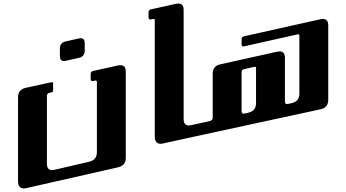

<svg xmlns="http://www.w3.org/2000/svg" viewBox="-20 -800 1932 1071"><path d="M520.5 48.3C520.5 77.6 506.3 95.2 477.5 102.1L284.7 147C279.3 148.4 274.4 148.9 270 148.9C251 148.9 241.7 136.7 241.7 112.3V-264.6C241.7 -274.4 246.1 -279.8 255.9 -282.2L266.6 -284.7C272.9 -286.1 276.4 -290 276.4 -296.4V-333.5C276.4 -339.8 272.9 -342.8 266.6 -341.3L123.5 -310.1C94.7 -303.7 80.6 -286.1 80.6 -256.8V210.4C80.6 237.3 91.3 251 112.8 251C117.7 251 122.6 250.5 128.4 249L638.7 133.3C667.5 127 681.6 108.9 681.6 79.6V-400.4C681.6 -424.3 671.9 -436.5 652.3 -436.5C648.4 -436.5 643.6 -436 638.7 -435.1L500 -404.3C490.2 -402.3 485.8 -396.5 485.8 -386.7V-359.9C485.8 -350.1 490.2 -345.7 500 -348.1L510.7 -350.6C517.1 -352.1 520.5 -349.1 520.5 -342.8ZM314 -527.8C314 -550.8 324.7 -564.5 347.2 -569.3L419.4 -585.4C423.3 -586.4 427.2 -586.9 430.2 -586.9C445.3 -586.9 452.6 -577.6 452.6 -558.6V-518.6C452.6 -495.6 441.9 -481.9 419.4 -477.1L347.2 -460.9C343.3 -460 339.4 -459.5 336.4 -459.5C321.3 -459.5 314 -468.8 314 -487.8Z M843.3 -38.6C843.3 -11.7 854 2 876 2C880.4 2 885.7 1 891.1 0L1112.3 -48.8V-116.2L1047.4 -102.1C1042 -101.1 1037.6 -100.1 1033.2 -100.1C1014.2 -100.1 1004.4 -112.3 1004.4 -136.7V-744.1C1004.4 -768.1 994.6 -780.3 975.1 -780.3C971.2 -780.3 966.3 -779.8 961.4 -778.8L822.8 -748C813 -746.1 808.6 -740.2 808.6 -730.5V-703.6C808.6 -693.8 813 -689.5 822.8 -691.9L833.5 -694.3C839.8 -695.8 843.3 -692.9 843.3 -686.5Z M1166.5 -145C1166.5 -133.8 1161.1 -127 1149.9 -124.5L1059.6 -104.5V-37.1L1768.1 -190.4C1796.9 -196.3 1811 -214.4 1811 -243.7V-658.2C1811 -682.1 1801.3 -694.3 1781.7 -694.3C1777.8 -694.3 1772.9 -693.8 1768.1 -692.9L1341.8 -597.7C1332 -595.7 1327.6 -589.8 1327.6 -580.1V-553.2C1327.6 -543.5 1332 -539.6 1341.8 -541.5L1640.1 -608.4C1646.5 -609.9 1649.9 -606.9 1649.9 -600.6V-278.3C1649.9 -249 1635.7 -231 1606.9 -224.6L1585.9 -220.2C1574.7 -217.8 1569.3 -222.2 1569.3 -233.4V-477.1C1569.3 -501 1559.6 -513.2 1540 -513.2C1536.1 -513.2 1531.2 -512.7 1526.4 -511.7L1209.5 -441.4C1180.7 -435.1 1166.5 -417.5 1166.5 -388.2ZM1344.2 -166.5C1333 -164.1 1327.6 -168.5 1327.6 -179.7V-397C1327.6 -406.7 1332.5 -412.6 1341.8 -414.6L1398.4 -427.2C1404.8 -428.7 1408.2 -425.8 1408.2 -419.4V-225.1C1408.2 -195.8 1394 -178.2 1365.2 -171.4Z"/></svg>

Font: QTS-Omar 
Style: Regular
Weight: 400
Designer: Mohammed Abd El khaliq
Foundry: QafType Studio
Version: Version 1.001